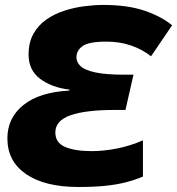

<svg xmlns="http://www.w3.org/2000/svg" viewBox="-20 -744 714 774"><path d="M296.9 9.8Q160.6 9.8 85.2 -42Q9.8 -93.8 9.8 -186Q9.8 -269 74.5 -320.8Q139.2 -372.6 259.8 -378.9V-382.8Q189 -391.1 142.1 -426Q95.2 -460.9 95.2 -523.9Q95.2 -573.2 115 -608.2Q134.8 -643.1 167.7 -665.8Q200.7 -688.5 240.5 -701.2Q280.3 -713.9 320.8 -719Q361.3 -724.1 396 -724.1Q493.7 -724.1 561.8 -701.2Q629.9 -678.2 673.8 -642.1L588.9 -517.1Q554.7 -544.4 509 -560.3Q463.4 -576.2 410.2 -576.2Q337.4 -576.2 312.7 -558.1Q288.1 -540 288.1 -513.2Q288.1 -492.7 305.4 -476.8Q322.8 -460.9 365.2 -451.9Q407.7 -442.9 482.9 -442.9H518.1L485.8 -300.8H442.9Q325.2 -300.8 264.2 -279.3Q203.1 -257.8 203.1 -210Q203.1 -168.5 242.7 -151.6Q282.2 -134.8 350.1 -134.8Q397.9 -134.8 451.4 -145.3Q504.9 -155.8 556.2 -178.2V-32.2Q523.9 -18.6 488 -9.3Q452.1 0 406.2 4.9Q360.4 9.8 296.9 9.8Z"/></svg>

Font: Open Sans ExtraBold
Style: Italic
Weight: 800
Italic angle: -12°
Designer: Monotype Design Team
Foundry: Monotype Imaging Inc.
Version: Version 3.000; ttfautohint (v1.8.4)